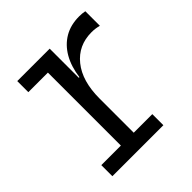

<svg xmlns="http://www.w3.org/2000/svg" viewBox="-153 -650 760 760"><g transform="rotate(-45 227.5 -270.0)"><path d="M230 -62H334V0H48.5V-62H158V-470.5H48.5V-532.5H230ZM434.5 -456Q425.5 -458.5 415.2 -460Q405 -461.5 393 -461.5Q319 -461.5 274.5 -406.2Q230 -351 230 -253L213 -369.5H233.5Q240.5 -422.5 262.5 -460.8Q284.5 -499 319.8 -519.8Q355 -540.5 402.5 -540.5Q411.5 -540.5 418.8 -539.8Q426 -539 434.5 -537.5Z"/></g></svg>

Font: Hepta Slab
Style: Regular
Weight: 400
Designer: Michael LaGattuta
Foundry: Michael LaGattuta
Version: Version 1.100